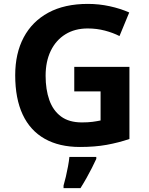

<svg xmlns="http://www.w3.org/2000/svg" viewBox="-20 -744 764 985"><path d="M361 -401H644V-31Q588 -12 527.5 -1Q467 10 390 10Q284 10 209.5 -32Q135 -74 96.5 -156Q58 -238 58 -358Q58 -470 101.5 -552Q145 -634 228 -679Q311 -724 431 -724Q488 -724 543 -712Q598 -700 643 -680L593 -559Q560 -576 518 -587Q476 -598 430 -598Q364 -598 315.5 -568Q267 -538 240.5 -483.5Q214 -429 214 -355Q214 -285 233 -231Q252 -177 293 -146.5Q334 -116 400 -116Q432 -116 454.5 -119Q477 -122 496 -126V-275H361ZM474 71Q464 93 451.5 117.5Q439 142 424.5 168Q410 194 393 221H306V208Q312 188 318 162Q324 136 329 109Q334 82 336 61H474Z"/></svg>

Font: Noto Sans NKo Unjoined
Style: Bold
Weight: 700
Designer: Monotype Design Team
Foundry: Monotype Imaging Inc.
Version: Version 2.004